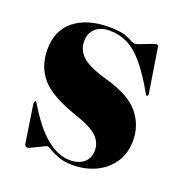

<svg xmlns="http://www.w3.org/2000/svg" viewBox="-93 -535 591 626"><g transform="rotate(20 203.0 -222.0)"><path d="M210.5 -2Q241 -2 258.8 -17.8Q276.5 -33.5 276.5 -59Q276.5 -86.5 256 -107Q235.5 -127.5 180 -146Q86.5 -177.5 52.2 -218Q18 -258.5 18 -316Q18 -383 62.8 -418.5Q107.5 -454 183 -454Q229.5 -454 251.5 -442.5Q273.5 -431 278.5 -431Q284 -431 298.8 -436.8Q313.5 -442.5 328 -448.2Q342.5 -454 347 -454Q353 -454 354 -448L378 -296Q379.5 -287 376 -285.5Q373 -284 370.5 -288Q337 -347.5 308.2 -381.5Q279.5 -415.5 250.8 -429.5Q222 -443.5 189.5 -443.5Q156.5 -443.5 139 -426.8Q121.5 -410 121.5 -382.5Q121.5 -353 143.8 -331.2Q166 -309.5 233 -290.5Q316 -267 349.2 -226.2Q382.5 -185.5 382.5 -132Q382.5 -88.5 361.2 -56.5Q340 -24.5 303.8 -7.2Q267.5 10 223 10Q195.5 10 175 2.5Q154.5 -5 142.5 -12.5Q130.5 -20 127.5 -20Q124 -20 110.8 -13.2Q97.5 -6.5 83.8 0.2Q70 7 65 7Q57 7 55.5 -5L36 -132Q35 -142 39 -144.5Q40 -145.5 44 -141Q88.5 -66.5 129.2 -34.2Q170 -2 210.5 -2Z"/></g></svg>

Font: Fraunces 144pt S000
Style: Bold
Weight: 700
Version: Version 1.000; ttfautohint (v1.8.3)